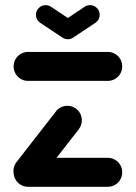

<svg xmlns="http://www.w3.org/2000/svg" viewBox="-20 -716 520 736"><path d="M448.5 -55.6Q448.5 -40.4 441.1 -27.6Q433.7 -14.8 420.9 -7.4Q408.1 0 393 0H87.8Q72.6 0 59.8 -7.4Q47 -14.8 39.6 -27.6Q32.2 -40.4 32.2 -55.6Q32.2 -70.7 39.6 -83.5Q47 -96.3 59.8 -103.7Q72.6 -111.1 87.8 -111.1H393Q408.1 -111.1 420.9 -103.7Q433.7 -96.3 441.1 -83.5Q448.5 -70.7 448.5 -55.6ZM87 -4.8Q71.9 -4.8 59.1 -12.2Q46.3 -19.6 38.9 -32.4Q31.5 -45.2 31.5 -60.4Q31.5 -79.3 43.3 -94.8L194.8 -289.3Q202.2 -299.3 213.7 -304.8Q225.2 -310.4 238.1 -310.4Q253.3 -310.4 266.1 -303Q278.9 -295.6 286.3 -282.8Q293.7 -270 293.7 -254.8Q293.7 -235.9 281.9 -220.4L130.4 -25.9Q123 -15.9 111.5 -10.4Q100 -4.8 87 -4.8ZM448.5 -461.5Q448.5 -446.3 441.1 -433.5Q433.7 -420.7 420.9 -413.3Q408.1 -405.9 393 -405.9H87.8Q72.6 -405.9 59.8 -413.3Q47 -420.7 39.6 -433.5Q32.2 -446.3 32.2 -461.5Q32.2 -476.7 39.6 -489.4Q47 -502.2 59.8 -509.6Q72.6 -517 87.8 -517H393Q408.1 -517 420.9 -509.6Q433.7 -502.2 441.1 -489.4Q448.5 -476.7 448.5 -461.5ZM117.8 -659.3Q117.8 -674.4 128.7 -685.4Q139.6 -696.3 154.8 -696.3Q166.3 -696.3 175.6 -690L261.1 -633Q268.5 -627.8 272.8 -619.8Q277 -611.9 277 -602.6Q277 -587.4 266.1 -576.5Q255.2 -565.6 240 -565.6Q228.5 -565.6 219.3 -571.9L133.7 -628.9Q126.3 -634.1 122 -642Q117.8 -650 117.8 -659.3ZM325.2 -696.3Q340.4 -696.3 351.3 -685.4Q362.2 -674.4 362.2 -659.3Q362.2 -650 358 -642Q353.7 -634.1 346.3 -628.9L260 -571.5L219.3 -633L304.1 -690Q313.7 -696.3 325.2 -696.3Z"/></svg>

Font: 26F Galaxy Sans Black
Style: Regular
Weight: 900
Designer: C₂₉H₂₅N₃O₅
Version: Version 1.100